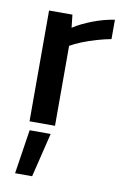

<svg xmlns="http://www.w3.org/2000/svg" viewBox="-82 -534 531 809"><g transform="rotate(10 183.5 -129.0)"><path d="M63 0V-474H163L169 -419Q203 -441 250 -459Q297 -477 343 -484V-401Q315 -396 282.5 -386.5Q250 -377 221 -365.5Q192 -354 172 -342V0ZM41 226 70 37H160L114 226Z"/></g></svg>

Font: Kanit
Style: Regular
Weight: 400
Designer: Katatrad Team
Foundry: CadsonDemak
Version: Version 2.000; ttfautohint (v1.8.3)